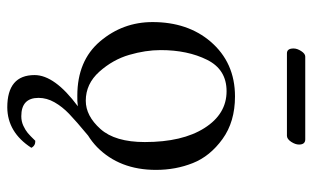

<svg xmlns="http://www.w3.org/2000/svg" viewBox="-184 -466 850 522"><g transform="rotate(90 241.0 -205.0)"><path d="M349.1 -560.1H125Q111.8 -560.1 111.8 -578.1Q111.8 -587.9 118.9 -598.9Q126 -609.9 133.8 -609.9H358.9Q373 -609.9 373 -592.8Q373 -583 365.5 -571.5Q357.9 -560.1 349.1 -560.1ZM381.8 134.8Q339.8 199.7 272 200.2Q184.1 200.2 184.1 126Q184.1 71.3 269 8.3Q254.9 10.3 240.2 9.8Q145 9.8 92.5 -52Q40 -113.8 40 -194.8Q40 -290 92.8 -352.1Q149.9 -418.9 242.2 -418.9Q311 -418.9 357.9 -385Q404.8 -351.1 423.3 -304.4Q441.9 -257.8 441.9 -204.1Q441.9 -105 379.9 -43.9Q365.2 -29.8 348.6 -19.5Q309.1 13.2 289.6 32Q270 50.8 258.1 71.8Q246.1 92.8 246.1 115.2Q246.1 162.1 295.9 162.1Q310.1 162.1 322 156.5Q334 150.9 341.6 144.5Q349.1 138.2 362.8 124Q376 123.5 381.8 134.8ZM228 -396Q168.9 -396 142.6 -343Q116.2 -290 116.2 -216.8Q116.2 -175.8 129.2 -131.3Q142.1 -86.9 175 -50Q208 -13.2 253.9 -13.2Q294.9 -13.2 330.6 -53Q366.2 -92.8 366.2 -173.8Q366.2 -275.9 328.1 -335.9Q290 -396 228 -396Z"/></g></svg>

Font: Linux Libertine Display
Style: Regular
Weight: 400
Designer: Philipp H. Poll
Foundry: Philipp H. Poll
Version: Version 5.0.9